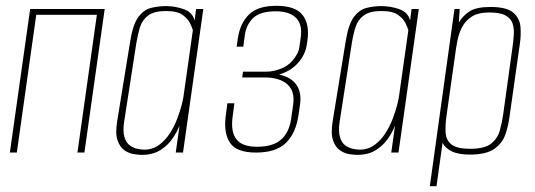

<svg xmlns="http://www.w3.org/2000/svg" viewBox="-20 -526 1844 662"><path d="M14 0 84 -495H341L271 0H247L314 -475H105L38 0Z M468 8Q459 8 442 5.5Q425 3 409.5 -7.5Q394 -18 385.5 -41.5Q377 -65 384 -108L429 -384Q438 -441 456.5 -466.5Q475 -492 500 -498.5Q525 -505 553 -505Q583 -505 613.5 -494.5Q644 -484 651 -455L656 -495H681L611 0H586L599 -93Q591 -72 575 -48.5Q559 -25 533 -8.5Q507 8 468 8ZM477 -10Q506 -10 528 -26Q550 -42 565.5 -66Q581 -90 591 -116.5Q601 -143 606.5 -164.5Q612 -186 613 -196L645 -422Q643 -429 636 -444.5Q629 -460 610.5 -474Q592 -488 552 -488Q512 -488 491.5 -473Q471 -458 463 -433Q455 -408 450 -377L408 -106Q403 -72 409.5 -52Q416 -32 429 -23.5Q442 -15 455.5 -12.5Q469 -10 477 -10Z M863 0Q796 0 773.5 -33Q751 -66 758 -124L764 -170H788L782 -123Q775 -72 795 -46Q815 -20 866 -20Q921 -20 949 -44.5Q977 -69 984 -117L991 -167Q997 -212 970.5 -235.5Q944 -259 891 -259H815L818 -279H900Q921 -279 945.5 -288Q970 -297 986 -314Q998 -328 1004.5 -340Q1011 -352 1013 -369L1017 -398Q1023 -442 1000.5 -464.5Q978 -487 931 -487Q877 -487 853 -464Q829 -441 824 -404L819 -365H796L800 -394Q808 -446 838.5 -476Q869 -506 933 -506Q998 -506 1023 -474.5Q1048 -443 1040 -387L1038 -373Q1033 -338 1008 -309.5Q983 -281 942 -269Q984 -260 1002.5 -233Q1021 -206 1014 -162L1009 -128Q1000 -67 966 -33.5Q932 0 863 0Z M1211 8Q1202 8 1185 5.5Q1168 3 1152.5 -7.5Q1137 -18 1128.5 -41.5Q1120 -65 1127 -108L1172 -384Q1181 -441 1199.5 -466.5Q1218 -492 1243 -498.5Q1268 -505 1296 -505Q1326 -505 1356.5 -494.5Q1387 -484 1394 -455L1399 -495H1424L1354 0H1329L1342 -93Q1334 -72 1318 -48.5Q1302 -25 1276 -8.5Q1250 8 1211 8ZM1220 -10Q1249 -10 1271 -26Q1293 -42 1308.5 -66Q1324 -90 1334 -116.5Q1344 -143 1349.5 -164.5Q1355 -186 1356 -196L1388 -422Q1386 -429 1379 -444.5Q1372 -460 1353.5 -474Q1335 -488 1295 -488Q1255 -488 1234.5 -473Q1214 -458 1206 -433Q1198 -408 1193 -377L1151 -106Q1146 -72 1152.5 -52Q1159 -32 1172 -23.5Q1185 -15 1198.5 -12.5Q1212 -10 1220 -10Z M1462 116 1547 -495H1565L1562 -448Q1575 -471 1598.5 -486.5Q1622 -502 1671 -502Q1727 -502 1749.5 -482.5Q1772 -463 1774.5 -433.5Q1777 -404 1772 -372L1737 -125Q1733 -93 1722.5 -62.5Q1712 -32 1684 -12.5Q1656 7 1600 7Q1560 7 1537 -4.5Q1514 -16 1506 -34L1485 116ZM1601 -13Q1651 -13 1673.5 -31Q1696 -49 1703.5 -76.5Q1711 -104 1715 -132L1747 -363Q1750 -384 1751.5 -405.5Q1753 -427 1747.5 -444.5Q1742 -462 1723.5 -472.5Q1705 -483 1667 -483Q1629 -483 1607 -469Q1585 -455 1573.5 -433Q1562 -411 1557 -385Q1552 -359 1549 -335L1519 -123Q1515 -94 1516.5 -68.5Q1518 -43 1536.5 -28Q1555 -13 1601 -13Z"/></svg>

Font: Alumni Sans Thin
Style: Italic
Weight: 100
Italic angle: -8°
Designer: Robert E. Leuschke
Foundry: Robert E. Leuschke
Version: Version 1.016